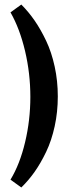

<svg xmlns="http://www.w3.org/2000/svg" viewBox="-20 -704 305 840"><path d="M73.2 116.2 25.9 82Q66.9 14.6 89.8 -82Q112.8 -178.7 112.8 -279.8Q112.8 -382.8 89.6 -481Q66.4 -579.1 25.9 -649.9L73.2 -684.1Q105 -652.3 131.6 -613.8Q158.2 -575.2 181.9 -525.4Q205.6 -475.6 219.2 -412.8Q232.9 -350.1 232.9 -282.2Q232.9 -213.9 219.2 -151.4Q205.6 -88.9 181.9 -39.6Q158.2 9.8 131.6 47.6Q105 85.4 73.2 116.2Z"/></svg>

Font: Grenze SemiBold
Style: Regular
Weight: 600
Designer: Renata Polastri
Foundry: Omnibus-Type
Version: Version 1.002;PS 001.002;hotconv 1.0.88;makeotf.lib2.5.64775